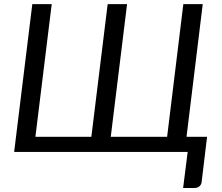

<svg xmlns="http://www.w3.org/2000/svg" viewBox="-20 -736 1076 930"><path d="M983 -73.5 956.5 147Q954.5 159.5 945.2 167Q936 174.5 923 174.5H867L889 0H48.5L136.5 -716H230.5L151.5 -73.5H422.5L501.5 -716H595.5L516.5 -73.5H789.5L868 -716H962L883.5 -73.5Z"/></svg>

Font: Lato 2
Style: Italic
Weight: 400
Italic angle: -7°
Designer: Lukasz Dziedzic with Adam Twardoch and Botio Nikoltchev
Foundry: tyPoland Lukasz Dziedzic
Version: Version 2.015; 2015-08-06; http://www.latofonts.com/